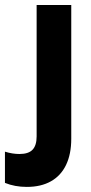

<svg xmlns="http://www.w3.org/2000/svg" viewBox="-72 -524 365 769"><path d="M-52.2 208.5V83.5Q-22 92.8 5.9 92.8Q42 92.8 58.3 75.7Q74.7 58.6 74.7 22.5V-503.9H213.4V31.7Q213.4 93.3 192.6 136.5Q171.9 179.7 132.1 202.1Q92.3 224.6 35.2 224.6Q-12.7 224.6 -52.2 208.5Z"/></svg>

Font: Wanted Sans Variable
Style: Regular
Weight: 400
Designer: Original Design by Kil Hyung-jin and Kang Hanbin, Wanted Lab, Inc; Hangeul from Source Han Sans by Jang Soo-young and Ka
Foundry: Wanted Lab, Inc.
Version: Version 1.003;Glyphs 3.2 (3227)